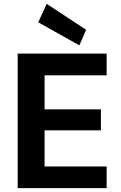

<svg xmlns="http://www.w3.org/2000/svg" viewBox="-20 -979 630 999"><path d="M72 0V-700H535V-587H212V-410H505V-301H212V-113H535V0ZM393 -743 179 -863 223 -959 428 -824Z"/></svg>

Font: DM Sans 11pt ExtraBold
Style: Regular
Weight: 800
Version: Version 4.004;gftools[0.9.30]